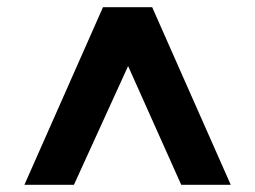

<svg xmlns="http://www.w3.org/2000/svg" viewBox="-20 -648 711 535"><path d="M48 -133 267 -628H404L623 -133H485L332 -475H342L186 -133Z"/></svg>

Font: Nunito Sans 7pt SemiExpanded Black
Style: Regular
Weight: 900
Width: 6
Designer: Vernon Adams
Foundry: Vernon Adams
Version: Version 3.101;gftools[0.9.27]